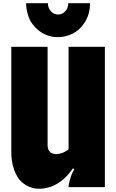

<svg xmlns="http://www.w3.org/2000/svg" viewBox="-20 -1160 720 1190"><path d="M50 -220V-870H275V-260Q275 -239 285 -224Q288 -219 295.5 -214Q303 -209 312 -207Q321 -205 329 -205Q337 -205 344 -206.5Q351 -208 359 -210Q368 -212 374 -215.5Q380 -219 390 -224Q394 -226 397.5 -228.5Q401 -231 405 -234V-870H630V0H405Q405 -10 407 -20Q409 -30 413 -44Q415 -54 420 -68Q425 -82 430 -92Q433 -97 436 -102Q438 -107 441 -111L433 -117Q415 -93 396.5 -72Q378 -51 358 -37Q337 -22 316.5 -11.5Q296 -1 272 4Q261 7 249.5 8.5Q238 10 226 10Q163 10 117 -30Q95 -49 80.5 -78Q66 -107 58 -141Q50 -177 50 -220ZM403 -1140H538Q538 -1068 501 -1015Q483 -989 460 -970.5Q437 -952 404 -941Q374 -930 338 -930Q301 -930 271.5 -941.5Q242 -953 221 -970Q197 -989 178.5 -1015Q160 -1041 152 -1073Q147 -1089 144.5 -1105.5Q142 -1122 142 -1140H277Q277 -1116 289 -1099Q302 -1079 319 -1074Q331 -1070 339 -1070Q349 -1070 360 -1073.5Q371 -1077 378 -1084Q387 -1093 391.5 -1099Q396 -1105 400 -1118Q403 -1130 403 -1140Z"/></svg>

Font: Boldonse
Style: Regular
Weight: 400
Designer: Universitype Foundry
Foundry: Universitype Foundry
Version: Version 1.000; ttfautohint (v1.8.4.7-5d5b)